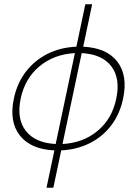

<svg xmlns="http://www.w3.org/2000/svg" viewBox="-20 -730 640 900"><path d="M198 150 235 -25Q124 -30 73 -95Q22 -160 45 -268Q60 -340 101 -393.5Q142 -447 202.5 -477.5Q263 -508 338 -511L380 -710H412L370 -511Q480 -506 530 -441Q580 -376 557 -268Q542 -196 502 -143Q462 -90 402 -59.5Q342 -29 267 -25L230 150ZM77 -268Q57 -173 101 -116.5Q145 -60 241 -55L331 -481Q234 -476 165.5 -419.5Q97 -363 77 -268ZM525 -268Q545 -362 502 -419Q459 -476 363 -481L273 -55Q370 -60 438 -117Q506 -174 525 -268Z"/></svg>

Font: Geist Mono Thin
Style: Italic
Weight: 100
Italic angle: -12°
Monospace: yes
Designer: Basement.studio, Andrés Briganti, Mateo Zaragoza
Foundry: Basement.studio, Vercel, Andrés Briganti, Guido Ferreyra, Mateo Zaragoza
Version: Version 1.500; ttfautohint (v1.8.4.7-5d5b)